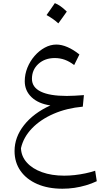

<svg xmlns="http://www.w3.org/2000/svg" viewBox="-20 -844 628 1207"><path d="M296.7 -181.3Q190.6 -132.8 131.1 -57.3Q71.5 18.2 71.5 105.5Q71.5 176.7 108.9 230.1Q146.3 283.4 214.1 312.9Q281.9 342.4 372.6 342.4Q410.5 342.4 448 336.9Q485.5 331.3 521.2 320.7Q556.9 310.1 588.4 295.1L578.2 229.3Q550.3 238.8 516.9 245.8Q483.5 252.8 449.4 256.6Q415.3 260.3 383.5 260.3Q304.7 260.3 243.9 238.4Q183.2 216.6 148.4 177.4Q113.6 138.3 111.8 87.6Q127.5 18.4 181.1 -37.2Q234.7 -92.8 317.1 -128.6Q399.4 -164.3 500.5 -173.5L507.5 -246.1Q476.6 -243.9 449.4 -242.4Q422.2 -240.9 400 -240.9Q292.3 -240.9 236.5 -268.1Q180.8 -295.3 180.8 -348.4Q180.8 -405.4 221.4 -442.3Q262.1 -479.1 324.6 -479.1Q357.3 -479.1 387 -468.4Q416.7 -457.7 446.3 -435.1L479.2 -501.6Q441.4 -531.9 404.4 -547.9Q367.5 -563.9 334.5 -563.9Q297.1 -563.9 261.6 -544.6Q226.1 -525.3 197.6 -492.6Q169.1 -459.9 152.3 -418.6Q135.6 -377.2 135.6 -333.5Q135.6 -273.5 178.7 -232.7Q221.9 -192 296.7 -181.3ZM324.8 -824.4Q311.5 -804.8 298.8 -786.5Q286.1 -768.1 272.6 -749.3Q292.3 -738.8 311.2 -725.6Q330.1 -712.4 346.7 -697.1Q360.6 -715.9 373.8 -734.4Q387 -752.9 399.9 -771.2Q379.1 -791.7 360.5 -804.7Q341.9 -817.7 324.8 -824.4Z"/></svg>

Font: Pinar-VF
Style: Regular
Weight: 300
Designer: Amin Abedi
Version: Version 3.0